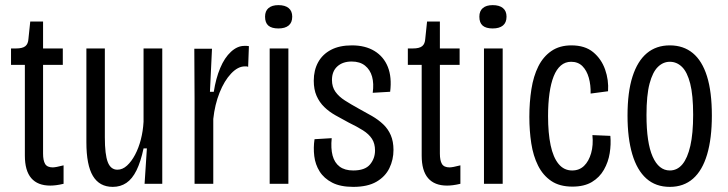

<svg xmlns="http://www.w3.org/2000/svg" viewBox="-20 -717 2839 749"><path d="M176 7Q127 7 102 -22Q77 -51 77 -110V-464H23V-528H43Q68 -528 79 -537Q90 -546 91 -566L98 -633H148V-528H225V-464H148V-118Q148 -91 156 -77.5Q164 -64 186 -64Q191 -64 202 -66Q213 -68 228 -72V0Q211 4 198.5 5.5Q186 7 176 7Z M420 12Q368 12 342.5 -30.5Q317 -73 317 -162V-528H389V-181Q389 -114 400.5 -84.5Q412 -55 438 -55Q458 -55 475.5 -71Q493 -87 507 -113.5Q521 -140 529.5 -173Q538 -206 540 -242V-528H613V-203V0H544L553 -138H540Q529 -86 512.5 -52.5Q496 -19 473 -3.5Q450 12 420 12Z M739 0V-332L738 -527H807L799 -359H814Q822 -411 839 -451.5Q856 -492 881 -515Q906 -538 933 -538Q938 -538 942.5 -538Q947 -538 951 -537L948 -456Q945 -458 941.5 -458Q938 -458 935 -458Q908 -458 881.5 -430Q855 -402 836.5 -355.5Q818 -309 812 -253V0Z M1032 0V-528H1105V0ZM1066 -606Q1040 -606 1027 -617Q1014 -628 1014 -652Q1014 -674 1027.5 -685.5Q1041 -697 1066 -697Q1092 -697 1106 -685.5Q1120 -674 1120 -652Q1120 -629 1106 -617.5Q1092 -606 1066 -606Z M1358 12Q1308 12 1276 -4.5Q1244 -21 1227 -48Q1210 -75 1206 -108Q1202 -141 1207 -174L1274 -178Q1270 -138 1277.5 -110Q1285 -82 1305 -67Q1325 -52 1358 -52Q1404 -52 1423.5 -75.5Q1443 -99 1443 -130Q1443 -157 1431 -175.5Q1419 -194 1396 -208.5Q1373 -223 1340 -239Q1314 -253 1289 -267Q1264 -281 1245 -299.5Q1226 -318 1215 -343Q1204 -368 1204 -402Q1204 -443 1221 -474Q1238 -505 1271 -522.5Q1304 -540 1353 -540Q1405 -540 1441 -518Q1477 -496 1493 -456Q1509 -416 1502 -359L1434 -355Q1439 -391 1431.5 -418Q1424 -445 1404 -461Q1384 -477 1352 -477Q1317 -477 1296 -458Q1275 -439 1275 -405Q1275 -378 1288.5 -359Q1302 -340 1325.5 -325Q1349 -310 1378 -294Q1406 -279 1431 -264.5Q1456 -250 1475 -232Q1494 -214 1504.5 -189.5Q1515 -165 1515 -132Q1515 -94 1499 -61Q1483 -28 1448.5 -8Q1414 12 1358 12Z M1724 7Q1675 7 1650 -22Q1625 -51 1625 -110V-464H1571V-528H1591Q1616 -528 1627 -537Q1638 -546 1639 -566L1646 -633H1696V-528H1773V-464H1696V-118Q1696 -91 1704 -77.5Q1712 -64 1734 -64Q1739 -64 1750 -66Q1761 -68 1776 -72V0Q1759 4 1746.5 5.5Q1734 7 1724 7Z M1868 0V-528H1941V0ZM1902 -606Q1876 -606 1863 -617Q1850 -628 1850 -652Q1850 -674 1863.5 -685.5Q1877 -697 1902 -697Q1928 -697 1942 -685.5Q1956 -674 1956 -652Q1956 -629 1942 -617.5Q1928 -606 1902 -606Z M2213 11Q2163 11 2130.5 -11Q2098 -33 2079 -71Q2060 -109 2052.5 -158Q2045 -207 2045 -261Q2045 -318 2053 -369Q2061 -420 2080 -458Q2099 -496 2131 -518Q2163 -540 2209 -540Q2262 -540 2294 -513.5Q2326 -487 2340.5 -446Q2355 -405 2352 -361L2284 -352Q2285 -385 2277 -413.5Q2269 -442 2252 -459Q2235 -476 2208 -476Q2185 -476 2168 -461.5Q2151 -447 2140 -419.5Q2129 -392 2123.5 -352.5Q2118 -313 2118 -264Q2118 -198 2128 -150.5Q2138 -103 2159 -77.5Q2180 -52 2212 -52Q2240 -52 2258.5 -70Q2277 -88 2286 -119.5Q2295 -151 2291 -190L2361 -187Q2364 -154 2358.5 -119.5Q2353 -85 2336 -55Q2319 -25 2289 -7Q2259 11 2213 11Z M2593 12Q2538 12 2501.5 -20.5Q2465 -53 2446.5 -115.5Q2428 -178 2428 -266Q2428 -358 2447.5 -418.5Q2467 -479 2503.5 -509.5Q2540 -540 2593 -540Q2646 -540 2682.5 -510Q2719 -480 2738 -419.5Q2757 -359 2757 -266Q2757 -177 2738.5 -114.5Q2720 -52 2683.5 -20Q2647 12 2593 12ZM2593 -52Q2622 -52 2642 -76Q2662 -100 2673 -148Q2684 -196 2684 -269Q2684 -346 2672.5 -391Q2661 -436 2640.5 -456Q2620 -476 2593 -476Q2567 -476 2546.5 -456Q2526 -436 2514 -391Q2502 -346 2502 -268Q2502 -160 2526 -106Q2550 -52 2593 -52Z"/></svg>

Font: Bricolage Grotesque 24pt Condensed Light
Style: Regular
Weight: 300
Width: 3
Designer: Mathieu Triay
Foundry: Atelier Triay
Version: Version 1.001;gftools[0.9.33.dev8+g029e19f]